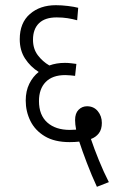

<svg xmlns="http://www.w3.org/2000/svg" viewBox="-20 -652 451 739"><path d="M353 67Q333 24 314.5 -24.5Q296 -73 285 -107Q269 -105 248 -105Q190 -105 152.5 -127.5Q115 -150 97 -186.5Q79 -223 79 -265Q79 -302 93 -330Q107 -358 129 -375Q97 -395 76.5 -426.5Q56 -458 56 -501Q56 -564 95 -598Q134 -632 195 -632Q217 -632 241.5 -629Q266 -626 281 -622L277 -574Q259 -579 240 -582Q221 -585 198 -585Q153 -585 130 -562.5Q107 -540 107 -499Q107 -464 125.5 -439.5Q144 -415 170 -400Q197 -410 230 -410Q242 -410 254 -408.5Q266 -407 274 -406L269 -360Q261 -361 250.5 -362Q240 -363 231 -363Q182 -363 156 -336.5Q130 -310 130 -263Q130 -209 162 -180.5Q194 -152 249 -152Q261 -152 273 -153Q269 -174 269 -190Q269 -216 282.5 -229.5Q296 -243 315 -243Q341 -243 356.5 -224Q372 -205 372 -179Q372 -154 360.5 -139Q349 -124 330 -117Q342 -81 360.5 -35.5Q379 10 399 49Z"/></svg>

Font: Noto Sans ExtraCondensed Light
Style: Italic
Weight: 300
Width: 2
Italic angle: -12°
Designer: Monotype Design Team
Foundry: Monotype Imaging Inc.
Version: Version 2.013; ttfautohint (v1.8.4.7-5d5b)